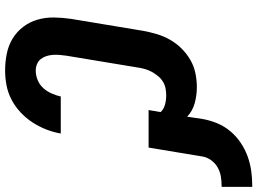

<svg xmlns="http://www.w3.org/2000/svg" viewBox="-148 -852 1008 752"><g transform="rotate(90 356.0 -476.0)"><path d="M257 8Q223 8 190.5 1.5Q158 -5 131 -21.5Q104 -38 85 -63Q66 -88 57 -119Q48 -150 48.5 -183.5Q49 -217 54 -251L101 -534Q106 -561 114 -587.5Q122 -614 136 -638.5Q150 -663 170.5 -683.5Q191 -704 215.5 -718Q240 -732 267.5 -737.5Q295 -743 321 -743Q354 -743 384.5 -734.5Q415 -726 437 -705L446 -765Q451 -794 462.5 -822Q474 -850 493.5 -873.5Q513 -897 539 -914.5Q565 -932 593 -942Q621 -952 650 -956Q679 -960 708 -960H712V-840H708Q690 -840 671.5 -837Q653 -834 636 -824.5Q619 -815 607.5 -799Q596 -783 593 -765L558 -554H411L419 -601Q408 -613 390.5 -618Q373 -623 354 -623Q341 -623 327 -620.5Q313 -618 300.5 -610.5Q288 -603 278.5 -591.5Q269 -580 262 -567.5Q255 -555 251 -541.5Q247 -528 245 -515L198 -231Q196 -218 195 -204.5Q194 -191 195 -178Q196 -165 200 -153Q204 -141 211.5 -131.5Q219 -122 231 -117Q243 -112 257 -112Q275 -112 293.5 -119.5Q312 -127 325 -141.5Q338 -156 346 -174Q354 -192 358 -210H503Q498 -181 487 -153Q476 -125 459.5 -99.5Q443 -74 420 -52.5Q397 -31 370 -17Q343 -3 314 2.5Q285 8 257 8Z"/></g></svg>

Font: Iosevka SS04 Hv Ex Obl
Style: Regular
Weight: 900
Width: 7
Italic angle: -9°
Monospace: yes
Designer: Belleve Invis
Foundry: Belleve Invis
Version: Version 19.0.0; ttfautohint (v1.8.4)